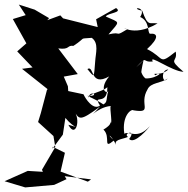

<svg xmlns="http://www.w3.org/2000/svg" viewBox="-52 -891 820 837"><path d="M248 -456 244 -515 226 -557 287 -568 202 -680C254 -673 239 -695 268 -691C328 -730 287 -721 348 -726C380 -703 365 -659 363 -624C357 -551 361 -551 329 -590C360 -609 339 -510 424 -558C368 -491 429 -464 431 -522C399 -456 431 -446 383 -429C435 -417 387 -447 329 -473C389 -470 339 -503 334 -464C341 -487 392 -489 416 -511C416 -423 349 -486 384 -431C355 -408 320 -461 312 -480L208 -502ZM60 -825 4 -808 63 -702 23 -667 90 -597 44 -591 156 -502 153 -500 126 -398 114 -359 181 -298 189 -250 131 -151 135 -142 69 -146 -32 -101 58 -74 184 -85 238 -110 230 -123 345 -109 331 -99 212 -143 231 -225 178 -251 177 -243 222 -304 233 -377C273 -328 305 -332 246 -347C278 -285 302 -371 270 -408C294 -371 293 -359 385 -427C317 -353 367 -424 431 -429C424 -423 443 -330 426 -363C445 -346 375 -314 399 -326C433 -294 393 -236 445 -279C406 -313 435 -305 456 -254C440 -283 476 -282 506 -294C482 -310 545 -330 511 -285C534 -259 597 -334 601 -341C547 -280 512 -322 490 -308C478 -387 521 -418 530 -410C618 -396 552 -436 591 -501C604 -532 653 -528 679 -549C655 -518 647 -589 682 -588C644 -555 609 -579 625 -563C668 -589 637 -548 583 -549C559 -564 562 -608 562 -561C570 -642 590 -640 542 -598C595 -653 564 -617 614 -623C594 -658 698 -579 748 -578C675 -640 724 -616 714 -666C637 -605 668 -638 589 -677C644 -727 635 -747 602 -744C590 -746 602 -799 559 -817C592 -867 506 -858 568 -844C593 -773 600 -794 635 -789C523 -722 466 -788 502 -763C442 -727 484 -756 421 -741C473 -802 473 -790 409 -819C420 -836 484 -835 454 -856L367 -807L374 -773L223 -811L211 -824L154 -803L162 -812L99 -849L30 -871Z"/></svg>

Font: Hussar Lance
Style: Regular
Weight: 700
Foundry: Cannot Into Space Fonts, PlusOne Fonts
Version: Version 2.27